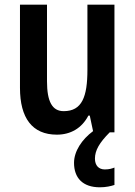

<svg xmlns="http://www.w3.org/2000/svg" viewBox="-20 -563 574 817"><path d="M384 112C384 77 403 44 447 0H467V-543H352V-266C352 -151 329 -90 251 -90C202 -90 180 -131 180 -217V-543H65V-189C65 -61 117 10 222 10C280 10 328 -17 356 -71H362L376 -5C329 30 295 80 295 130C295 194 332 234 405 234C431 234 452 229 467 224V150C457 154 445 158 426 158C400 158 384 141 384 112Z"/></svg>

Font: Noto Sans Gujarati UI Condensed SemiBold
Style: Regular
Weight: 600
Width: 3
Designer: Jelle Bosma - Monotype Design Team, Universal Thirst
Foundry: Monotype Imaging Inc.
Version: Version 2.106